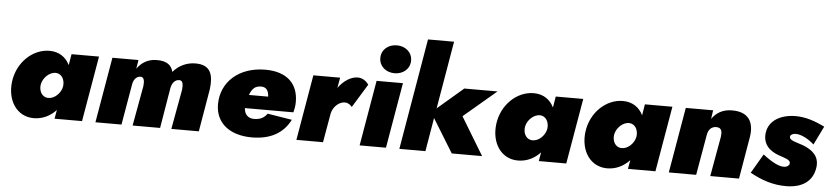

<svg xmlns="http://www.w3.org/2000/svg" viewBox="-46 -1050 5819 1343"><g transform="rotate(5 2863.5 -378.0)"><path d="M40 -231C24 -98 95 9 213 9C275 9 329 -18 370 -62L359 0H552L631 -460H438L425 -382C399 -435 352 -470 283 -470C165 -470 57 -369 40 -231ZM242 -230C250 -276 294 -321 341 -320C383 -318 405 -276 399 -231C391 -182 345 -139 301 -141C256 -142 235 -187 242 -230Z M1423 -300C1435 -397 1418 -472 1307 -471C1243 -471 1189 -442 1151 -398C1140 -444 1107 -472 1035 -471C973 -471 928 -441 898 -398L908 -460H725L646 0H829L878 -284C884 -323 906 -345 933 -345C961 -345 961 -310 958 -281L907 0H1100L1147 -281C1154 -323 1177 -345 1205 -345C1234 -345 1232 -309 1230 -280L1179 0H1372Z M1744 10C1872 10 1963 -38 2013 -137L1841 -165C1820 -135 1792 -120 1749 -120C1707 -120 1681 -146 1679 -190H2019C2026 -214 2030 -241 2030 -264C2030 -389 1953 -470 1799 -470C1613 -470 1489 -357 1489 -200C1489 -70 1588 10 1744 10ZM1779 -350C1816 -350 1832 -326 1834 -284H1699C1716 -330 1738 -350 1779 -350Z M2423 -263 2524 -428C2508 -452 2481 -472 2447 -472C2398 -472 2347 -437 2311 -387L2324 -460H2136L2057 0H2244L2280 -206C2291 -253 2332 -291 2373 -290C2396 -290 2411 -277 2423 -263Z M2592 -622C2592 -563 2640 -524 2700 -524C2760 -524 2808 -563 2808 -622C2808 -681 2760 -720 2700 -720C2640 -720 2592 -681 2592 -622ZM2580 -460 2501 0H2686L2765 -460Z M3196 -460 3015 -305 3096 -780H2913L2780 0H2963L3003 -236L3148 0H3361L3200 -266L3429 -460Z M3440 -231C3424 -98 3495 9 3613 9C3675 9 3729 -18 3770 -62L3759 0H3952L4031 -460H3838L3825 -382C3799 -435 3752 -470 3683 -470C3565 -470 3457 -369 3440 -231ZM3642 -230C3650 -276 3694 -321 3741 -320C3783 -318 3805 -276 3799 -231C3791 -182 3745 -139 3701 -141C3656 -142 3635 -187 3642 -230Z M4066 -231C4050 -98 4121 9 4239 9C4301 9 4355 -18 4396 -62L4385 0H4578L4657 -460H4464L4451 -382C4425 -435 4378 -470 4309 -470C4191 -470 4083 -369 4066 -231ZM4268 -230C4276 -276 4320 -321 4367 -320C4409 -318 4431 -276 4425 -231C4417 -182 4371 -139 4327 -141C4282 -142 4261 -187 4268 -230Z M5013 -280 4963 0H5165L5216 -300C5231 -401 5192 -472 5075 -471C5009 -471 4964 -442 4934 -399L4943 -460H4751L4672 0H4864L4913 -281C4919 -322 4941 -345 4976 -345C5017 -345 5017 -311 5013 -280Z M5322 -183 5243 -48C5323 -4 5404 25 5500 24C5608 23 5686 -25 5698 -130C5706 -207 5654 -246 5591 -271C5542 -289 5489 -296 5495 -326C5498 -338 5514 -346 5533 -346C5575 -346 5625 -317 5663 -283L5727 -414C5662 -445 5597 -470 5520 -470C5419 -469 5335 -424 5323 -335C5313 -254 5364 -209 5430 -186C5483 -168 5513 -160 5509 -135C5508 -122 5492 -111 5476 -110C5440 -106 5388 -132 5322 -183Z"/></g></svg>

Font: Jost* Black
Style: Italic
Weight: 900
Italic angle: -10°
Version: Version 3.7